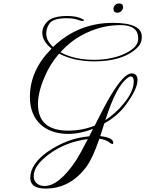

<svg xmlns="http://www.w3.org/2000/svg" viewBox="-20 -790 845 1117"><path d="M245 307Q156 307 156 245Q156 165 257 93Q312 55 372 32Q432 9 499 3L521 -40Q484 -26 448 -18.5Q412 -11 377 -11Q276 -11 215 -67Q154 -125 154 -226Q154 -381 280 -507Q226 -551 226 -599Q226 -634 254 -663Q285 -697 373 -697Q428 -697 462 -678Q468 -678 468 -673Q468 -668 460 -668Q453 -668 441 -672Q411 -684 369 -684Q288 -684 267 -652Q249 -625 249 -595Q249 -553 289 -517Q435 -657 636 -657Q805 -657 805 -577Q805 -562 801 -547Q793 -523 766 -501Q684 -433 528 -433Q410 -433 324 -478Q271 -418 239 -341Q201 -254 201 -184Q201 -30 377 -30Q458 -30 531 -59Q563 -123 586 -166.5Q609 -210 623 -232Q701 -363 745 -363Q780 -363 780 -324Q780 -271 709 -176Q688 -148 658 -121.5Q628 -95 587 -72L563 2Q639 10 639 41Q639 48 634 48Q630 48 620 41Q596 22 558 17Q520 129 484 178Q390 307 245 307ZM529 -442Q555 -442 579.5 -444.5Q604 -447 626 -452Q678 -462 720 -485Q779 -517 783 -555Q784 -558 784 -561Q784 -564 784 -567Q784 -644 681 -644Q582 -644 490 -602Q398 -561 332 -486Q412 -442 529 -442ZM593 -91Q623 -111 650 -135Q677 -159 700 -188Q758 -258 758 -316Q758 -345 741 -345Q737 -345 733 -343Q729 -341 724 -338Q656 -291 593 -91ZM239 292Q323 292 422 144Q433 127 450.5 95.5Q468 64 491 19Q362 36 268 105Q176 172 176 235Q176 262 194 277Q212 292 239 292ZM664 -716Q640 -716 640 -738Q640 -751 649.5 -760.5Q659 -770 672 -770Q696 -770 696 -748Q696 -735 685.5 -725.5Q675 -716 664 -716Z"/></svg>

Font: Imperial Script
Style: Regular
Weight: 400
Designer: Robert E. Leuschke
Foundry: Robert E. Leuschke
Version: Version 1.010; ttfautohint (v1.8.3)